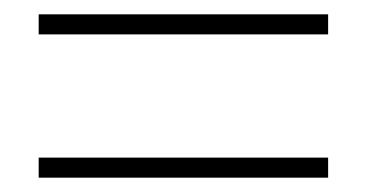

<svg xmlns="http://www.w3.org/2000/svg" viewBox="-20 -464 512 268"><path d="M34 -416H438V-444H34ZM34 -216H438V-244H34Z"/></svg>

Font: Source Sans Pro ExtraLight
Style: Regular
Weight: 200
Designer: Paul D. Hunt
Foundry: Adobe Systems Incorporated
Version: Version 3.006;hotconv 1.0.111;makeotfexe 2.5.65597